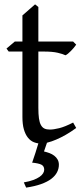

<svg xmlns="http://www.w3.org/2000/svg" viewBox="-20 -645 384 882"><path d="M156.2 13.7Q145.5 12.2 135.7 8.3Q120.1 2 108.4 -12.5Q96.7 -26.9 89.8 -50.3Q83 -73.7 83 -107.9V-408.2H20L9.8 -421.9L47.9 -454.1H83V-574.2L141.1 -625L156.2 -612.8V-454.1H315.9L330.1 -439.9Q325.7 -433.1 319.1 -425.5Q312.5 -418 305.7 -410.9Q298.8 -403.8 292.2 -398.4Q285.6 -393.1 280.8 -391.1Q269 -397 245.1 -402.6Q221.2 -408.2 181.6 -408.2H156.2V-149.9Q156.2 -120.6 158.9 -101.3Q161.6 -82 168 -70.6Q174.3 -59.1 184.3 -54.4Q194.3 -49.8 209 -49.8Q226.1 -49.8 252 -56.2Q277.8 -62.5 315.9 -82L330.1 -57.1Q306.2 -39.6 282.7 -26.1Q259.3 -12.7 238 -3.7Q216.8 5.4 198.7 9.8Q197.3 10.3 195.8 10.7L182.1 50.8Q194.8 53.7 207.3 58.3Q219.7 63 229.2 70.3Q238.8 77.6 244.6 87.9Q250.5 98.1 250.5 111.8Q250.5 129.9 241.9 146.5Q233.4 163.1 215.3 176.8Q197.3 190.4 168.7 200.7Q140.1 210.9 100.1 216.8L89.4 192.9Q114.7 188.5 132.6 181.9Q150.4 175.3 161.6 167.5Q172.9 159.7 178 151.1Q183.1 142.6 183.1 134.8Q183.1 118.2 170.4 111.6Q157.7 105 127.4 102.1L128.4 100.1Q128.9 98.6 132.3 88.4Q135.7 78.1 143.1 56.2Q147.9 40 156.2 13.7Z"/></svg>

Font: Akkhara
Style: Regular
Weight: 400
Designer: J. Victor Gaultney
Version: Version 1.00 June 13, 2006, initial release